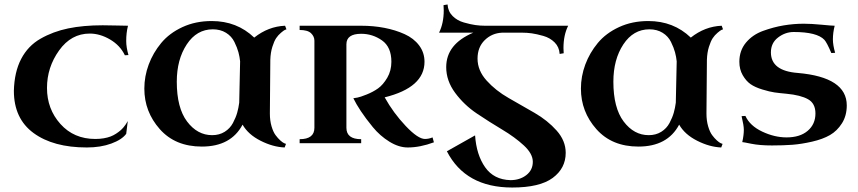

<svg xmlns="http://www.w3.org/2000/svg" viewBox="-20 -640 3835 858"><path d="M554 -394 538 -393Q517 -437 472 -463.5Q427 -490 381 -490Q298 -490 244 -414.5Q190 -339 190 -247Q190 -153 250 -86Q310 -19 406 -19Q426 -19 443.5 -22Q461 -25 474 -30Q487 -35 498.5 -42.5Q510 -50 517.5 -56.5Q525 -63 531.5 -70.5Q538 -78 541.5 -83.5Q545 -89 548 -94L551 -99L544 -42Q525 -16 477.5 1.5Q430 19 368 19Q218 19 130 -45.5Q42 -110 42 -234Q44 -318 74.5 -376.5Q105 -435 161 -467Q217 -499 284.5 -513Q352 -527 439 -527Q465 -527 502 -526Q539 -525 552 -525Q544 -494 544 -457Q544 -429 554 -394Z M926 -546Q1039 -546 1116 -472Q1179 -522 1254 -525L1260 -509Q1257 -508 1252.5 -506Q1248 -504 1235.5 -493.5Q1223 -483 1214 -469.5Q1205 -456 1197 -430.5Q1189 -405 1188 -373Q1186 -175 1186 -133Q1186 -101 1193.5 -75.5Q1201 -50 1211.5 -36Q1222 -22 1232.5 -12.5Q1243 -3 1250 0L1258 3L1252 19Q1200 17 1144.5 -11Q1089 -39 1064 -83Q1012 15 882 15Q763 15 694 -63Q625 -141 625 -244Q625 -299 644.5 -351.5Q664 -404 700.5 -448Q737 -492 795.5 -519Q854 -546 926 -546ZM928 -36Q960 -36 984 -51Q1008 -66 1021 -90.5Q1034 -115 1040 -136.5Q1046 -158 1049 -181L1053 -366Q1051 -386 1045.5 -406.5Q1040 -427 1027.5 -452.5Q1015 -478 990 -493.5Q965 -509 931 -509Q859 -509 814.5 -441.5Q770 -374 770 -275Q770 -158 816 -97Q862 -36 928 -36Z M1913 -26 1919 -4Q1857 19 1802 19Q1762 19 1720 -7Q1678 -33 1646 -72Q1614 -111 1592.5 -143.5Q1571 -176 1559 -201Q1566 -202 1577.5 -204Q1589 -206 1618 -217.5Q1647 -229 1669.5 -245Q1692 -261 1710.5 -292.5Q1729 -324 1729 -364Q1729 -430 1687 -459.5Q1645 -489 1594 -489Q1528 -489 1528 -442V-69Q1528 -18 1594 -18V0H1319V-18Q1385 -18 1385 -69V-458Q1385 -477 1370 -491.5Q1355 -506 1319 -506V-525H1594Q1649 -525 1698 -515.5Q1747 -506 1788 -487.5Q1829 -469 1853 -437Q1877 -405 1877 -364Q1877 -249 1699 -205Q1738 -135 1793 -77Q1848 -19 1879 -19Q1896 -19 1913 -26Z M1942 -494Q1963 -536 1963 -594L1962 -617L1980 -620Q1982 -589 2002.5 -568.5Q2023 -548 2053 -539.5Q2083 -531 2104.5 -528Q2126 -525 2147 -525H2519Q2498 -483 2498 -425L2499 -402L2481 -399Q2479 -430 2458.5 -450.5Q2438 -471 2408 -479.5Q2378 -488 2356.5 -491Q2335 -494 2314 -494H2224Q2178 -492 2146 -460.5Q2114 -429 2114 -378Q2114 -325 2154.5 -280Q2195 -235 2253 -202Q2311 -169 2369 -135.5Q2427 -102 2467.5 -56.5Q2508 -11 2508 43Q2508 112 2450 155Q2392 198 2269 198Q2060 198 1977 36L2103 -35Q2109 52 2148 107.5Q2187 163 2261 165Q2303 165 2332 142.5Q2361 120 2361 83Q2361 47 2321 10Q2281 -27 2224 -61Q2167 -95 2110.5 -133Q2054 -171 2014 -225Q1974 -279 1974 -340Q1974 -443 2095 -494Z M2877 -546Q2990 -546 3067 -472Q3130 -522 3205 -525L3211 -509Q3208 -508 3203.5 -506Q3199 -504 3186.5 -493.5Q3174 -483 3165 -469.5Q3156 -456 3148 -430.5Q3140 -405 3139 -373Q3137 -175 3137 -133Q3137 -101 3144.5 -75.5Q3152 -50 3162.5 -36Q3173 -22 3183.5 -12.5Q3194 -3 3201 0L3209 3L3203 19Q3151 17 3095.5 -11Q3040 -39 3015 -83Q2963 15 2833 15Q2714 15 2645 -63Q2576 -141 2576 -244Q2576 -299 2595.5 -351.5Q2615 -404 2651.5 -448Q2688 -492 2746.5 -519Q2805 -546 2877 -546ZM2879 -36Q2911 -36 2935 -51Q2959 -66 2972 -90.5Q2985 -115 2991 -136.5Q2997 -158 3000 -181L3004 -366Q3002 -386 2996.5 -406.5Q2991 -427 2978.5 -452.5Q2966 -478 2941 -493.5Q2916 -509 2882 -509Q2810 -509 2765.5 -441.5Q2721 -374 2721 -275Q2721 -158 2767 -97Q2813 -36 2879 -36Z M3430 10Q3375 10 3338 2.5Q3301 -5 3297 -5Q3304 -36 3304 -60Q3304 -79 3294 -121L3311 -122Q3331 -78 3386 -52Q3441 -26 3495 -26Q3555 -26 3589.5 -55.5Q3624 -85 3624 -133Q3624 -178 3591 -196.5Q3558 -215 3495 -221Q3462 -224 3441 -227Q3420 -230 3387 -240Q3354 -250 3334 -264Q3314 -278 3299 -304Q3284 -330 3284 -364Q3284 -414 3313.5 -449.5Q3343 -485 3390 -502Q3437 -519 3482 -526.5Q3527 -534 3572 -534Q3606 -534 3652 -529.5Q3698 -525 3710 -525Q3702 -494 3702 -464Q3702 -439 3712 -404L3695 -403Q3675 -450 3664 -462Q3631 -497 3527 -497Q3489 -497 3457 -472.5Q3425 -448 3425 -406Q3425 -323 3545 -314Q3764 -295 3764 -169Q3764 -123 3742.5 -89Q3721 -55 3689 -36.5Q3657 -18 3609 -7Q3561 4 3520.5 7Q3480 10 3430 10Z"/></svg>

Font: Uncial Antiqua
Style: Regular
Weight: 400
Designer: Astigmatic (AOETI)
Foundry: Astigmatic (AOETI)
Version: Version 1.000